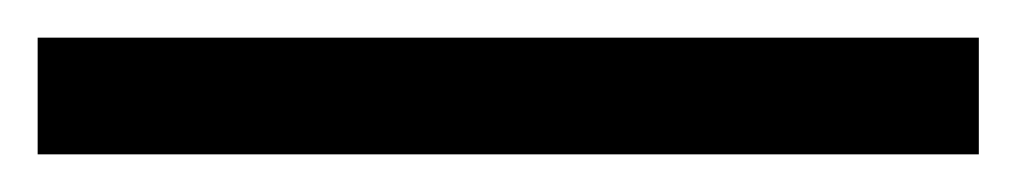

<svg xmlns="http://www.w3.org/2000/svg" viewBox="-20 -20 540 102"><path d="M0 62H500V0H0Z"/></svg>

Font: Malon Grotesk Med
Style: Regular
Weight: 500
Designer: Julieta Ulanovsky
Foundry: Julieta Ulanovsky
Version: Version 7.200